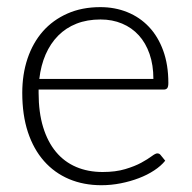

<svg xmlns="http://www.w3.org/2000/svg" viewBox="-20 -526 551 552"><path d="M268.5 -505.5Q310.5 -505.5 346.2 -491Q382 -476.5 408.2 -448.8Q434.5 -421 449.2 -380.5Q464 -340 464 -287.5Q464 -276.5 460.8 -272.5Q457.5 -268.5 450.5 -268.5H91V-259Q91 -203 104 -160.5Q117 -118 141 -89.2Q165 -60.5 199 -46Q233 -31.5 275 -31.5Q312.5 -31.5 340 -39.8Q367.5 -48 386.2 -58.2Q405 -68.5 416 -76.8Q427 -85 432 -85Q438.5 -85 442 -80L455 -64Q443 -49 423.2 -36Q403.5 -23 379.2 -13.8Q355 -4.5 327.2 1Q299.5 6.5 271.5 6.5Q220.5 6.5 178.5 -11.2Q136.5 -29 106.5 -63Q76.5 -97 60.2 -146.2Q44 -195.5 44 -259Q44 -312.5 59.2 -357.8Q74.5 -403 103.2 -435.8Q132 -468.5 173.8 -487Q215.5 -505.5 268.5 -505.5ZM269 -470Q230.5 -470 200 -458Q169.5 -446 147.2 -423.5Q125 -401 111.2 -369.5Q97.5 -338 93 -299H421Q421 -339 410 -370.8Q399 -402.5 379 -424.5Q359 -446.5 331 -458.2Q303 -470 269 -470Z"/></svg>

Font: o
Style: Regular
Weight: 300
Designer: Lukasz Dziedzic
Foundry: Lukasz Dziedzic
Version: Version 1.104; Western+Polish opensource; ttfautohint (v1.8.